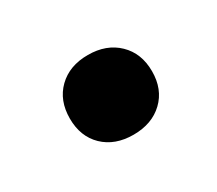

<svg xmlns="http://www.w3.org/2000/svg" viewBox="-48 -230 367 325"><g transform="rotate(-30 135.5 -67.0)"><path d="M60.1 -66.9Q60.1 -102.1 82 -123.5Q104 -145 140.1 -145Q176.3 -145 198.5 -123.5Q220.7 -102.1 220.7 -66.9Q220.7 -31.7 198.5 -10.5Q176.3 10.7 140.1 10.7Q104 10.7 82 -10.5Q60.1 -31.7 60.1 -66.9Z"/></g></svg>

Font: Selawik
Style: Bold
Weight: 700
Designer: Aaron Bell
Foundry: Microsoft Corporation
Version: Version 1.01